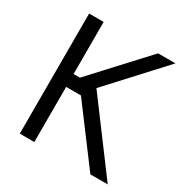

<svg xmlns="http://www.w3.org/2000/svg" viewBox="-166 -867 978 1007"><g transform="rotate(30 323.0 -363.5)"><path d="M265.6 -333.8H176.1V0H88.1V-727.3H176.1V-411.9H214.5L505.7 -727.3H610.8L316.8 -407.7L620.7 0H515.6Z"/></g></svg>

Font: Interop
Style: Regular
Weight: 400
Designer: Rasmus Andersson, Google, Jang Haemin
Foundry: jhaemin
Version: Version 1.008